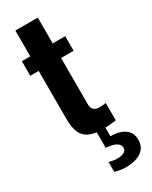

<svg xmlns="http://www.w3.org/2000/svg" viewBox="-257 -806 892 1128"><g transform="rotate(-30 189.0 -242.5)"><path d="M227 6Q166 6 132.5 -12.5Q99 -31 86 -66Q73 -101 73 -151V-479H16V-578H73V-753H225V-578H310V-479H225V-165Q225 -138 239 -126.5Q253 -115 277 -115Q289 -115 300 -116.5Q311 -118 320 -119V-1Q305 1 279.5 3.5Q254 6 227 6ZM236 268Q217 268 198 265Q179 262 161 256V190Q173 193 187.5 195.5Q202 198 217 198Q243 198 261 189.5Q279 181 279 162Q279 143 265.5 132Q252 121 231.5 116Q211 111 188 109V0H246V64Q306 64 342 89Q378 114 378 164Q378 201 358.5 224Q339 247 306.5 257.5Q274 268 236 268Z"/></g></svg>

Font: Oswald SemiBold
Style: Regular
Weight: 600
Designer: Vernon Adams
Foundry: Vernon Adams
Version: Version 4.103;gftools[0.9.33.dev8+g029e19f]